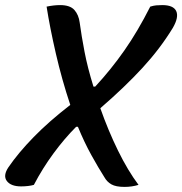

<svg xmlns="http://www.w3.org/2000/svg" viewBox="-39 -726 715 754"><path d="M44 6Q4 6 -12 -15Q-28 -36 -6 -69Q33 -126 93.5 -188Q154 -250 237 -314Q204 -413 180.5 -515Q157 -617 144 -700Q173 -706 197 -706Q236 -706 253 -687Q270 -668 274 -637Q281 -585 293 -522.5Q305 -460 328 -386H335Q397 -453 449.5 -528Q502 -603 551 -700Q564 -704 574.5 -705Q585 -706 598 -706Q642 -706 653 -682.5Q664 -659 640 -617Q590 -535 520.5 -459.5Q451 -384 355 -301Q386 -213 424.5 -134.5Q463 -56 505 0Q479 8 450 8Q416 8 398.5 -2Q381 -12 371 -30Q348 -66 320 -116.5Q292 -167 267 -228H260Q214 -182 171 -123.5Q128 -65 94 0Q84 3 70.5 4.5Q57 6 44 6Z"/></svg>

Font: Recursive Mn Csl St Med
Style: Italic
Weight: 500
Italic angle: -15°
Monospace: yes
Version: Version 1.079;hotconv 1.0.112;makeotfexe 2.5.65598; ttfautoh